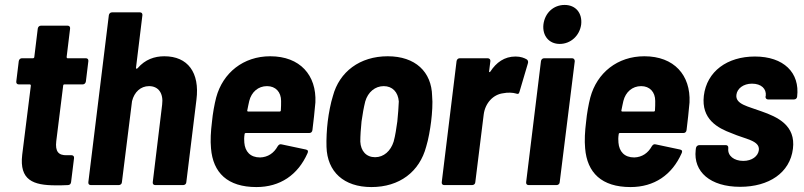

<svg xmlns="http://www.w3.org/2000/svg" viewBox="-20 -750 3256 778"><path d="M328 -420 338 -502C339 -509 335 -514 328 -514H254C251 -514 250 -516 250 -519L264 -634C265 -641 261 -646 254 -646H146C139 -646 134 -641 133 -634L119 -519C119 -516 116 -514 114 -514H69C62 -514 57 -509 56 -502L46 -420C45 -413 49 -408 56 -408H101C103 -408 105 -406 105 -403L70 -123C58 -20 114 1 206 1C222 1 238 1 255 0C263 0 267 -5 268 -12L280 -109C281 -116 277 -121 270 -121H251C217 -120 203 -136 208 -178L236 -403C236 -406 238 -408 241 -408H315C322 -408 327 -413 328 -420Z M646 -522C606 -522 568 -509 538 -474C534 -470 531 -471 531 -475L557 -688C558 -695 554 -700 547 -700H434C427 -700 422 -695 421 -688L338 -12C337 -5 341 0 348 0H461C468 0 474 -5 474 -12L515 -340C524 -377 550 -401 584 -401C622 -401 643 -372 637 -326L599 -12C598 -5 602 0 609 0H722C729 0 735 -5 735 -12L776 -346C790 -456 741 -522 646 -522Z M1034 -112C994 -112 973 -136 970 -172C969 -182 969 -193 971 -206C971 -209 973 -211 976 -211H1233C1240 -211 1245 -215 1246 -223C1250 -254 1255 -300 1258 -335C1263 -445 1196 -522 1075 -522C966 -522 883 -455 856 -355C849 -328 842 -290 839 -257C834 -217 832 -181 835 -149C843 -50 902 8 1019 8C1115 8 1187 -41 1226 -129C1230 -137 1228 -142 1220 -144L1121 -165C1113 -167 1109 -163 1105 -157C1090 -130 1066 -113 1034 -112ZM1062 -401C1097 -401 1119 -377 1119 -341C1119 -329 1119 -316 1118 -303C1118 -300 1116 -298 1113 -298H986C983 -298 981 -300 982 -303C985 -317 987 -329 990 -341C999 -377 1026 -401 1062 -401Z M1485 8C1599 8 1680 -54 1707 -156C1716 -185 1723 -226 1727 -258C1731 -291 1734 -333 1731 -361C1729 -459 1663 -522 1551 -522C1438 -522 1355 -459 1329 -361C1320 -333 1312 -291 1308 -258C1304 -226 1302 -184 1303 -155C1306 -54 1373 8 1485 8ZM1500 -113C1464 -113 1442 -138 1440 -176C1440 -200 1442 -229 1445 -258C1449 -287 1454 -315 1460 -339C1471 -377 1500 -401 1535 -401C1570 -401 1593 -377 1596 -339C1595 -315 1593 -287 1590 -258C1586 -230 1582 -201 1575 -176C1563 -138 1535 -113 1500 -113Z M2069 -521C2024 -521 1991 -497 1967 -460C1964 -456 1961 -457 1962 -462L1967 -502C1968 -509 1963 -514 1956 -514H1843C1836 -514 1831 -509 1830 -502L1770 -12C1769 -5 1773 0 1780 0H1893C1900 0 1906 -5 1906 -12L1940 -286C1946 -333 1979 -367 2018 -372C2037 -376 2058 -375 2071 -371C2078 -368 2083 -369 2085 -378L2119 -493C2121 -499 2120 -505 2115 -509C2105 -515 2090 -521 2069 -521Z M2248 -572C2293 -572 2329 -606 2335 -651C2340 -698 2312 -730 2268 -730C2223 -730 2188 -698 2182 -651C2177 -606 2204 -572 2248 -572ZM2122 0H2235C2242 0 2248 -5 2248 -12L2309 -502C2309 -509 2305 -514 2298 -514H2185C2178 -514 2173 -509 2172 -502L2112 -12C2111 -5 2115 0 2122 0Z M2550 -112C2510 -112 2489 -136 2486 -172C2485 -182 2485 -193 2487 -206C2487 -209 2489 -211 2492 -211H2749C2756 -211 2761 -215 2762 -223C2766 -254 2771 -300 2774 -335C2779 -445 2712 -522 2591 -522C2482 -522 2399 -455 2372 -355C2365 -328 2358 -290 2355 -257C2350 -217 2348 -181 2351 -149C2359 -50 2418 8 2535 8C2631 8 2703 -41 2742 -129C2746 -137 2744 -142 2736 -144L2637 -165C2629 -167 2625 -163 2621 -157C2606 -130 2582 -113 2550 -112ZM2578 -401C2613 -401 2635 -377 2635 -341C2635 -329 2635 -316 2634 -303C2634 -300 2632 -298 2629 -298H2502C2499 -298 2497 -300 2498 -303C2501 -317 2503 -329 2506 -341C2515 -377 2542 -401 2578 -401Z M2979 7C3096 7 3181 -50 3193 -147C3205 -242 3131 -276 3065 -299C3012 -319 2959 -327 2964 -366C2967 -391 2992 -411 3027 -411C3065 -411 3086 -390 3083 -362L3082 -359C3081 -352 3086 -347 3092 -347H3197C3204 -347 3209 -351 3210 -358C3222 -456 3155 -521 3039 -521C2927 -521 2844 -461 2832 -362C2821 -267 2888 -231 2945 -210C3000 -186 3059 -181 3055 -142C3052 -117 3027 -98 2992 -98C2954 -98 2928 -119 2931 -148V-150C2932 -157 2928 -162 2921 -162H2814C2807 -162 2801 -157 2800 -150L2799 -142C2789 -54 2858 7 2979 7Z"/></svg>

Font: Barlow Semi Condensed
Style: Bold Italic
Weight: 700
Width: 4
Italic angle: -7°
Designer: Jeremy Tribby
Foundry: Tribby Type
Version: Version 1.422;hotconv 1.0.109;makeotfexe 2.5.65596